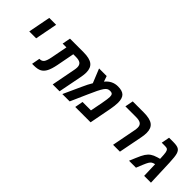

<svg xmlns="http://www.w3.org/2000/svg" viewBox="196 -1609 2609 2609"><g transform="rotate(45 1500.0 -304.5)"><path d="M300.8 -606H433.1L371.1 -284.2H238.8Z M749 -487.8H676.3L699.2 -606H959Q1077.1 -606 1129.6 -565.4Q1182.1 -524.9 1182.1 -437Q1182.1 -397.9 1173.3 -350.1L1105 0H973.1L1040 -348.1Q1045.9 -377.9 1045.9 -400.9Q1045.9 -445.8 1018.8 -466.8Q991.7 -487.8 928.2 -487.8H880.9L832 -231.9Q814 -141.6 788.3 -92.3Q762.7 -43 722.7 -21.5Q682.6 0 609.9 0H577.1L599.1 -118.2H606.9Q644.5 -118.2 666.3 -145.3Q688 -172.4 703.1 -249Z M1621.1 -608.9Q1703.6 -608.9 1740.5 -572.5Q1777.3 -536.1 1777.3 -452.1Q1777.3 -396.5 1760.3 -308.1L1701.2 0H1406.2L1428.2 -118.2H1590.3L1625 -297.9Q1643.1 -394.5 1643.1 -428.2Q1643.1 -463.4 1630.1 -476.8Q1617.2 -490.2 1589.4 -490.2Q1560.5 -490.2 1542.5 -479Q1524.4 -467.8 1506.1 -441.7Q1487.8 -415.5 1461.4 -362.5Q1435.1 -309.6 1404.3 -237.8L1299.3 0H1158.2L1273.4 -252.9Q1312 -340.3 1347.2 -397L1265.1 -599.1H1411.1L1439 -519Q1510.3 -608.9 1621.1 -608.9Z M2265.1 0H2133.3L2201.2 -352.1Q2206.1 -379.4 2206.1 -400.9Q2206.1 -447.3 2177.5 -467.5Q2148.9 -487.8 2085.4 -487.8H1882.3L1905.3 -606H2116.2Q2236.3 -606 2289.3 -566.2Q2342.3 -526.4 2342.3 -438Q2342.3 -398.4 2333.5 -351.1Z M2687.5 -606Q2753.4 -606 2784.4 -589.4Q2815.4 -572.8 2829.1 -528.1Q2842.8 -483.4 2847.2 -372.1L2861.3 0H2730.5L2723.6 -217.8Q2689.5 -210 2674.1 -198.7Q2658.7 -187.5 2645.3 -165.3Q2631.8 -143.1 2609.6 -89.4Q2587.4 -35.6 2573.2 0H2439.5L2476.6 -87.9Q2509.8 -168.5 2534.9 -206.3Q2560.1 -244.1 2592.8 -266.8Q2625.5 -289.6 2679.2 -305.2L2720.2 -316.9Q2717.3 -402.3 2711.4 -432.6Q2705.6 -462.9 2692.6 -475.3Q2679.7 -487.8 2646.5 -487.8H2580.6L2603.5 -606Z"/></g></svg>

Font: Liberation Mono
Style: Bold Italic
Weight: 700
Italic angle: -12°
Monospace: yes
Designer: Steve Matteson
Foundry: Ascender Corporation
Version: Version 2.1.5